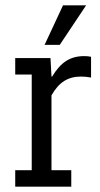

<svg xmlns="http://www.w3.org/2000/svg" viewBox="-20 -699 373 719"><path d="M37 -61.7H98.8V-419.8H37V-481.5H169.1L172.8 -412.3H175.3Q198.8 -451.9 227.2 -470.4Q255.6 -488.9 295.1 -488.9Q309.9 -488.9 321 -486.4V-408.6Q302.5 -412.3 282.7 -412.3Q246.9 -412.3 220.4 -395.7Q193.8 -379 172.8 -342V-61.7H246.9V0H37ZM216 -679H302.5L203.7 -530.9H146.9Z"/></svg>

Font: Slabo 27px
Style: Regular
Weight: 400
Version: Version 1.02 Build 003a